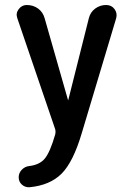

<svg xmlns="http://www.w3.org/2000/svg" viewBox="-20 -540 540 787"><path d="M206.1 -10.7 50.8 -465.8Q43.9 -485.4 56.6 -502.4Q69.3 -519.5 89.8 -519.5Q116.2 -519.5 136.2 -504.9Q156.2 -490.2 163.1 -464.8L258.8 -129.9V-128.9L259.8 -129.9L343.8 -463.9Q349.6 -489.3 369.6 -504.4Q389.6 -519.5 415 -519.5Q437.5 -519.5 449.7 -502.4Q461.9 -485.4 456.1 -464.8L315.4 4.9Q280.3 124 232.4 171.9Q184.6 219.7 100.6 227.5Q83 228.5 69.8 216.8Q56.6 205.1 56.6 186.5Q56.6 168.9 69.3 155.8Q82 142.6 99.6 140.6Q142.6 135.7 164.1 109.4Q185.5 83 206.1 11.7Q209 0 206.1 -10.7Z"/></svg>

Font: Rounded-X Mgen+ 1mn medium
Style: Regular
Weight: 500
Designer: [Source Han Sans]
Ryoko NISHIZUKA  (kana & ideographs); Paul D. Hunt (Latin, Greek & Cyrillic); Wenlong ZHANG  (bopomofo
Version: Version 1.059.20150602